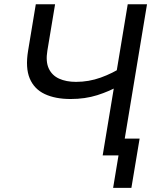

<svg xmlns="http://www.w3.org/2000/svg" viewBox="-20 -748 755 924"><path d="M319.8 -271.5Q246.1 -271.5 195.3 -295.4Q144.5 -319.3 123 -370.6Q101.6 -421.9 115.2 -503.9L152.3 -727.5H245.1L208 -504.4Q199.2 -451.7 214.6 -418.5Q230 -385.3 264.2 -369.6Q298.3 -354 345.7 -354Q407.2 -354 464.4 -374.5Q521.5 -395 572.8 -428.2L557.6 -337.4Q506.8 -308.6 448.2 -290Q389.6 -271.5 319.8 -271.5ZM474.1 0 594.7 -727.5H687.5L566.9 0ZM524.4 156.2 550.3 0H513.7L526.9 -81.1H651.9L612.3 156.2Z"/></svg>

Font: Inter
Style: Italic
Weight: 400
Italic angle: -9.3988°
Designer: Rasmus Andersson
Foundry: rsms
Version: Version 4.001;git-66647c0bb